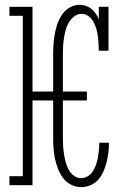

<svg xmlns="http://www.w3.org/2000/svg" viewBox="-20 -763 540 791"><path d="M314 8Q293 8 273 -2Q253 -12 240 -29.5Q227 -47 219 -67.5Q211 -88 206.5 -109Q202 -130 200.5 -151.5Q199 -173 199 -195V-349H114V0H19V-37H74V-698H19V-735H114V-386H199V-540Q199 -561 200.5 -582.5Q202 -604 206 -625Q210 -646 217 -666Q224 -686 236 -703.5Q248 -721 267 -732Q286 -743 307 -743Q321 -743 333.5 -739Q346 -735 356.5 -726.5Q367 -718 374.5 -707Q382 -696 387 -684V-735H427V-554H387Q387 -569 386 -584.5Q385 -600 383 -615.5Q381 -631 376.5 -645.5Q372 -660 364.5 -673.5Q357 -687 344.5 -696.5Q332 -706 316 -706Q300 -706 286 -695.5Q272 -685 263.5 -670.5Q255 -656 250.5 -639.5Q246 -623 243.5 -606.5Q241 -590 240 -573.5Q239 -557 239 -540V-386H338V-349H239V-195Q239 -178 240 -161.5Q241 -145 243.5 -128.5Q246 -112 250.5 -95.5Q255 -79 262.5 -64.5Q270 -50 284 -39.5Q298 -29 314 -29Q329 -29 342 -37Q355 -45 363 -58Q371 -71 376 -85.5Q381 -100 383.5 -114.5Q386 -129 387.5 -144Q389 -159 389 -174Q389 -174 389 -174Q389 -174 389 -175H429Q429 -174 429 -174Q429 -174 429 -174Q429 -154 426.5 -134Q424 -114 419 -94.5Q414 -75 406 -56.5Q398 -38 385 -23Q372 -8 353 0Q334 8 314 8Z"/></svg>

Font: Iosevka Slab Extralight
Style: Regular
Weight: 200
Monospace: yes
Designer: Belleve Invis
Foundry: Belleve Invis
Version: Version 11.1.1; ttfautohint (v1.8.3)